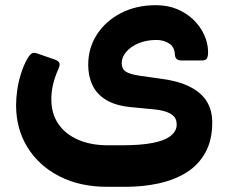

<svg xmlns="http://www.w3.org/2000/svg" viewBox="-20 -537 882 740"><path d="M393 183Q288 183 209 142.5Q130 102 86 31Q42 -40 42 -132Q42 -159 46.5 -190.5Q51 -222 61 -253.5Q71 -285 84 -308Q93 -324 101.5 -330.5Q110 -337 129 -329L187 -309Q203 -304 208 -296Q213 -288 205 -271Q191 -240 184 -209.5Q177 -179 178 -149Q179 -97 205.5 -58.5Q232 -20 281 1.5Q330 23 397 23H449Q521 23 568 14Q615 5 638 -13.5Q661 -32 661 -57Q661 -76 651 -87.5Q641 -99 621 -106Q601 -113 569 -116L485 -124Q424 -130 388 -152.5Q352 -175 336 -209.5Q320 -244 320 -287Q320 -352 353.5 -404Q387 -456 446 -486.5Q505 -517 581 -517Q627 -517 663.5 -501.5Q700 -486 726.5 -460Q753 -434 767.5 -401.5Q782 -369 782 -336Q782 -320 777.5 -312Q773 -304 759 -304H679Q655 -304 654 -327Q653 -356 631.5 -369.5Q610 -383 583 -383Q544 -383 513.5 -370Q483 -357 466 -336.5Q449 -316 449 -294Q449 -272 464 -261.5Q479 -251 519 -245L597 -234Q668 -225 712 -202.5Q756 -180 777 -146Q798 -112 798 -65Q798 4 771 52Q744 100 697.5 128.5Q651 157 591 170Q531 183 464 183Z"/></svg>

Font: Rubik
Style: Bold Italic
Weight: 700
Italic angle: -12°
Designer: Hubert and Fischer
Foundry: Hubert and Fischer
Version: Version 2.300;gftools[0.9.30]